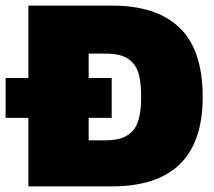

<svg xmlns="http://www.w3.org/2000/svg" viewBox="-20 -664 762 684"><path d="M81.1 0V-244.1H0V-386.2H81.1V-644H377.9Q455.1 -644 513.7 -626Q572.3 -607.9 615.2 -569.3Q658.2 -530.8 680.2 -467.8Q702.1 -404.8 702.1 -317.9Q702.1 0 377.9 0ZM295.9 -164.1H352.1Q385.3 -164.1 407.5 -170.2Q429.7 -176.3 447.8 -192.6Q465.8 -209 474.4 -240Q482.9 -271 482.9 -317.9Q482.9 -365.2 475.3 -395.8Q467.8 -426.3 450.4 -443.1Q433.1 -460 410.2 -466.6Q387.2 -473.1 352.1 -473.1H295.9V-386.2H377.9V-244.1H295.9Z"/></svg>

Font: Kanit ExtraBold
Style: Regular
Weight: 800
Designer: Katatrad Team
Foundry: CadsonDemak
Version: Version 1.000;PS 001.000;hotconv 1.0.88;makeotf.lib2.5.64775